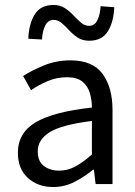

<svg xmlns="http://www.w3.org/2000/svg" viewBox="-20 -741 544 773"><path d="M194 12Q133 12 92.5 -24.5Q52 -61 52 -126Q52 -206 123.5 -248.5Q195 -291 350 -308Q350 -339 341.5 -367Q333 -395 311.5 -412.5Q290 -430 250 -430Q208 -430 171 -414Q134 -398 105 -378L73 -435Q107 -457 156.5 -477.5Q206 -498 264 -498Q353 -498 393 -443.5Q433 -389 433 -298V0H365L358 -58H355Q321 -30 280.5 -9Q240 12 194 12ZM218 -54Q253 -54 284 -71Q315 -88 350 -119V-254Q229 -239 180.5 -209Q132 -179 132 -132Q132 -91 157 -72.5Q182 -54 218 -54ZM339 -577Q312 -577 293 -589.5Q274 -602 258.5 -619Q243 -636 228 -648.5Q213 -661 196 -661Q174 -661 162.5 -639Q151 -617 149 -582L94 -585Q96 -644 119.5 -682.5Q143 -721 195 -721Q222 -721 241 -708.5Q260 -696 276 -679Q292 -662 306.5 -649.5Q321 -637 339 -637Q361 -637 372 -659.5Q383 -682 385 -716L440 -712Q438 -654 414.5 -615.5Q391 -577 339 -577Z"/></svg>

Font: .
Style: 
Weight: 400
Designer: Paul D. Hunt, Dalton Maag
Foundry: Dalton Maag Ltd
Version: Version 1.200